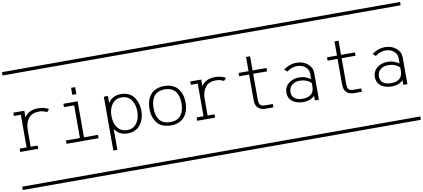

<svg xmlns="http://www.w3.org/2000/svg" viewBox="-110 -1397 4991 2267"><g transform="rotate(-10 2386.0 -263.5)"><path d="M48.8 -4.4V-44.4H131.8V-435.5L48.8 -436V-476.1L156.2 -475.6H180.7Q180.7 -475.6 180.7 -396.5Q232.9 -476.1 343.8 -476.1Q418.9 -476.1 471.7 -444.3L442.4 -412.1Q404.3 -436 343.8 -436Q266.6 -436 225.8 -387.5Q185.1 -338.9 180.7 -258.8V-44.4H263.7V-4.4ZM0 402.8H530.3V442.9H0ZM0 -970.2H530.3V-930.2H0Z M819.8 -646V-562.5H771V-646ZM603.5 -4.4V-44.4H771V-436H648.9V-476.1H819.8V-44.4H987.3V-4.4ZM530.3 402.8H1060.5V442.9H530.3ZM530.3 -970.2H1060.5V-930.2H530.3Z M1133.8 -476.1H1182.6V-391.1Q1233.4 -471.7 1337.9 -471.7Q1390.1 -471.7 1430.7 -451.2Q1471.2 -430.7 1494.9 -396.2Q1518.6 -361.8 1530.3 -321Q1542 -280.3 1542 -235.8Q1542 -191.4 1530.3 -150.6Q1518.6 -109.9 1494.9 -75.4Q1471.2 -41 1430.7 -20.5Q1390.1 0 1337.9 0Q1233.4 0 1182.6 -80.6V169.9H1133.8ZM1223.4 -376.5Q1182.6 -321.3 1182.6 -235.8Q1182.6 -150.4 1223.4 -95.2Q1264.2 -40 1337.9 -40Q1411.6 -40 1452.4 -95.2Q1493.2 -150.4 1493.2 -235.8Q1493.2 -321.3 1452.4 -376.5Q1411.6 -431.6 1337.9 -431.6Q1264.2 -431.6 1223.4 -376.5ZM1060.5 402.8H1590.8V442.9H1060.5ZM1060.5 -970.2H1590.8V-930.2H1060.5Z M2065.9 -308.6Q2072.3 -276.4 2072.3 -240.2Q2072.3 -204.1 2065.9 -171.9Q2059.6 -139.6 2043.9 -108.4Q2028.3 -77.1 2004.4 -54.4Q1980.5 -31.7 1942.4 -18.1Q1904.3 -4.4 1856 -4.4Q1807.6 -4.4 1769.5 -18.1Q1731.4 -31.7 1707.5 -54.4Q1683.6 -77.1 1668 -108.4Q1652.3 -139.6 1646 -171.9Q1639.6 -204.1 1639.6 -240.2Q1639.6 -276.4 1646 -308.6Q1652.3 -340.8 1668 -372.1Q1683.6 -403.3 1707.5 -426Q1731.4 -448.7 1769.5 -462.4Q1807.6 -476.1 1856 -476.1Q1904.3 -476.1 1942.4 -462.4Q1980.5 -448.7 2004.4 -426Q2028.3 -403.3 2043.9 -372.1Q2059.6 -340.8 2065.9 -308.6ZM2014.6 -162.8Q2023.4 -197.3 2023.4 -240.2Q2023.4 -283.2 2014.6 -317.6Q2005.9 -352.1 1986.8 -379.2Q1967.8 -406.2 1934.6 -421.1Q1901.4 -436 1856 -436Q1810.5 -436 1777.3 -421.1Q1744.1 -406.2 1725.1 -379.2Q1706.1 -352.1 1697.3 -317.6Q1688.5 -283.2 1688.5 -240.2Q1688.5 -197.3 1697.3 -162.8Q1706.1 -128.4 1725.1 -101.3Q1744.1 -74.2 1777.3 -59.3Q1810.5 -44.4 1856 -44.4Q1901.4 -44.4 1934.6 -59.3Q1967.8 -74.2 1986.8 -101.3Q2005.9 -128.4 2014.6 -162.8ZM1590.8 402.8H2121.1V442.9H1590.8ZM1590.8 -970.2H2121.1V-930.2H1590.8Z M2169.9 -4.4V-44.4H2252.9V-435.5L2169.9 -436V-476.1L2277.3 -475.6H2301.8Q2301.8 -475.6 2301.8 -396.5Q2354 -476.1 2464.8 -476.1Q2540 -476.1 2592.8 -444.3L2563.5 -412.1Q2525.4 -436 2464.8 -436Q2387.7 -436 2346.9 -387.5Q2306.2 -338.9 2301.8 -258.8V-44.4H2384.8V-4.4ZM2121.1 402.8H2651.4V442.9H2121.1ZM2121.1 -970.2H2651.4V-930.2H2121.1Z M2868.7 -646H2917.5V-476.1H3084V-436H2917.5V-130.4Q2917.5 -80.1 2934.1 -62.3Q2950.7 -44.4 2993.7 -44.4H3084V-4.4H2993.7Q2868.7 -4.4 2868.7 -130.4V-436H2749V-476.1H2868.7ZM2651.4 402.8H3181.6V442.9H2651.4ZM2651.4 -970.2H3181.6V-930.2H2651.4Z M3628.9 -321.8V0H3580.1V-55.2Q3526.9 -4.4 3445.8 -4.4Q3365.2 -4.4 3314.9 -42Q3264.6 -79.6 3264.6 -145.5Q3264.6 -215.3 3315.7 -257.6Q3366.7 -299.8 3442.9 -299.8Q3516.1 -299.8 3580.1 -255.9V-321.8Q3580.1 -370.6 3540.3 -403.3Q3500.5 -436 3443.4 -436Q3377.9 -436 3319.8 -392.1L3286.6 -421.4Q3358.9 -476.1 3443.4 -476.1Q3520.5 -476.1 3574.7 -431.4Q3628.9 -386.7 3628.9 -321.8ZM3445.8 -44.4Q3509.3 -44.4 3544.7 -75.2Q3580.1 -106 3580.1 -167V-206.5Q3559.1 -231.9 3522.2 -245.8Q3485.4 -259.8 3442.9 -259.8Q3386.2 -259.8 3349.9 -229.7Q3313.5 -199.7 3313.5 -145.5Q3313.5 -95.7 3347.7 -70.1Q3381.8 -44.4 3445.8 -44.4ZM3181.6 402.8H3711.9V442.9H3181.6ZM3181.6 -970.2H3711.9V-930.2H3181.6Z M3929.2 -646H3978V-476.1H4144.5V-436H3978V-130.4Q3978 -80.1 3994.6 -62.3Q4011.2 -44.4 4054.2 -44.4H4144.5V-4.4H4054.2Q3929.2 -4.4 3929.2 -130.4V-436H3809.6V-476.1H3929.2ZM3711.9 402.8H4242.2V442.9H3711.9ZM3711.9 -970.2H4242.2V-930.2H3711.9Z M4689.5 -321.8V0H4640.6V-55.2Q4587.4 -4.4 4506.3 -4.4Q4425.8 -4.4 4375.5 -42Q4325.2 -79.6 4325.2 -145.5Q4325.2 -215.3 4376.2 -257.6Q4427.2 -299.8 4503.4 -299.8Q4576.7 -299.8 4640.6 -255.9V-321.8Q4640.6 -370.6 4600.8 -403.3Q4561 -436 4503.9 -436Q4438.5 -436 4380.4 -392.1L4347.2 -421.4Q4419.4 -476.1 4503.9 -476.1Q4581.1 -476.1 4635.3 -431.4Q4689.5 -386.7 4689.5 -321.8ZM4506.3 -44.4Q4569.8 -44.4 4605.2 -75.2Q4640.6 -106 4640.6 -167V-206.5Q4619.6 -231.9 4582.8 -245.8Q4545.9 -259.8 4503.4 -259.8Q4446.8 -259.8 4410.4 -229.7Q4374 -199.7 4374 -145.5Q4374 -95.7 4408.2 -70.1Q4442.4 -44.4 4506.3 -44.4ZM4242.2 402.8H4772.5V442.9H4242.2ZM4242.2 -970.2H4772.5V-930.2H4242.2Z"/></g></svg>

Font: AzarMehrMSRS1
Style: Regular
Weight: 1
Designer: Amin Abedi
Version: Version 1.00